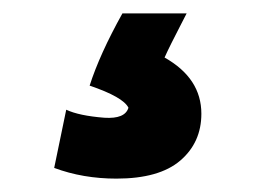

<svg xmlns="http://www.w3.org/2000/svg" viewBox="-20 -53 395 287"><path d="M226 33Q281 64 281 117Q281 160 249.5 187Q218 214 154 214Q104 214 61 198L79 111Q98 120 136 123Q167 125 172 108Q164 92 114 75Q129 28 163 -33H259Q257 -29 250 -15.5Q243 -2 236.5 11Q230 24 226 33Z"/></svg>

Font: Repo
Style: DemiBold
Weight: 600
Designer: Stefan Peev
Foundry: Context Ltd
Version: Version 001.000